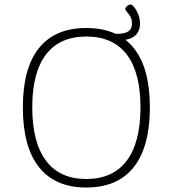

<svg xmlns="http://www.w3.org/2000/svg" viewBox="-20 -831 771 857"><path d="M365 6Q226 6 154 -85Q82 -176 82 -352Q82 -527 154 -616.5Q226 -706 365 -706Q505 -706 577 -616.5Q649 -527 649 -352Q649 -176 577 -85Q505 6 365 6ZM365 -32Q484 -32 545.5 -113.5Q607 -195 607 -352Q607 -508 545.5 -588Q484 -668 365 -668Q247 -668 185.5 -588Q124 -508 124 -352Q124 -195 185.5 -113.5Q247 -32 365 -32ZM470 -650V-680H500Q537 -680 553 -691Q569 -702 569 -724Q569 -745 561.5 -757.5Q554 -770 546.5 -778Q539 -786 539 -791Q539 -795 543 -799.5Q547 -804 552.5 -807.5Q558 -811 562 -811Q570 -811 580 -798Q590 -785 597.5 -766Q605 -747 605 -727Q605 -689 580 -669.5Q555 -650 500 -650Z"/></svg>

Font: Asap Thin
Style: Regular
Weight: 250
Designer: Pablo Cosgaya
Foundry: Omnibus-Type
Version: Version 3.001